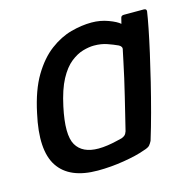

<svg xmlns="http://www.w3.org/2000/svg" viewBox="-78 -553 639 637"><g transform="rotate(-15 241.0 -234.0)"><path d="M183 6Q86 6 48 -51.5Q10 -109 37 -230Q53 -306 81.5 -353.5Q110 -401 145.5 -427.5Q181 -454 218 -464Q255 -474 289 -474Q319 -474 346 -464Q373 -454 384 -444L389 -464Q390 -468 393 -469.5Q396 -471 400 -471H468Q478 -471 477 -462Q474 -441 467 -405.5Q460 -370 450 -325.5Q440 -281 428 -232Q416 -183 403 -134.5Q390 -86 377 -44Q373 -36 368 -30Q363 -24 346 -19Q319 -9 273.5 -1.5Q228 6 183 6ZM204 -64Q219 -64 236 -66.5Q253 -69 267 -72.5Q281 -76 286 -77Q292 -79 297 -83Q302 -87 305 -96Q311 -120 318 -149Q325 -178 332.5 -208.5Q340 -239 346.5 -268Q353 -297 358 -321Q363 -345 366 -359Q368 -365 365.5 -369.5Q363 -374 357 -377Q342 -384 322 -391Q302 -398 277 -398Q260 -398 239 -392Q218 -386 196.5 -369Q175 -352 157 -318.5Q139 -285 127 -229Q107 -136 128 -100Q149 -64 204 -64Z"/></g></svg>

Font: Glory Medium
Style: Italic
Weight: 500
Italic angle: -12°
Version: Version 1.011